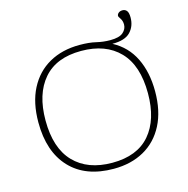

<svg xmlns="http://www.w3.org/2000/svg" viewBox="-121 -960 1062 1086"><g transform="rotate(-15 410.0 -417.0)"><path d="M406 -717Q462 -717 501.5 -707.5Q541 -698 582 -698Q635 -698 657.2 -717.5Q679.5 -737 679.5 -763.5Q679.5 -784.5 669.2 -799.8Q659 -815 659 -818Q659 -828.5 668 -836Q677 -843.5 691.5 -843.5Q707 -843.5 716.2 -832Q725.5 -820.5 725.5 -792.5Q725.5 -741.5 693.5 -708Q661.5 -674.5 587.5 -675Q670.5 -631 711 -548Q751.5 -465 751.5 -353.5Q751.5 -238.5 709.5 -157Q667.5 -75.5 591.5 -32.8Q515.5 10 413.5 10Q248.5 10 158.2 -86Q68 -182 68 -353.5Q68 -469 110 -550.2Q152 -631.5 228 -674.2Q304 -717 406 -717ZM414 -25Q560.5 -25 635 -112Q709.5 -199 709.5 -353Q709.5 -516 629.2 -599Q549 -682 405.5 -682Q259.5 -682 184.8 -595Q110 -508 110 -354Q110 -191.5 190.2 -108.2Q270.5 -25 414 -25Z"/></g></svg>

Font: Newsreader 6pt ExtraLight
Style: Regular
Weight: 275
Designer: Hugues Gentile
Foundry: Production Type
Version: Version 1.003; ttfautohint (v1.8.3)